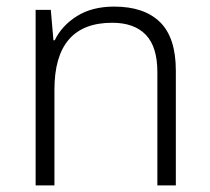

<svg xmlns="http://www.w3.org/2000/svg" viewBox="-20 -562 636 582"><path d="M326 -542Q417 -542 465 -495Q513 -448 513 -348V0H457V-344Q457 -420 422 -456.5Q387 -493 320 -493Q145 -493 145 -290V0H88V-532H134L142 -440H146Q167 -484 213 -513Q259 -542 326 -542Z"/></svg>

Font: Noto Sans Arabic UI Lt
Style: Regular
Weight: 300
Designer: Monotype Design Team, Nadine Chahine and Nizar Qandah
Foundry: Monotype Imaging Inc.
Version: Version 2.010; ttfautohint (v1.8.4.7-5d5b)